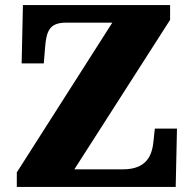

<svg xmlns="http://www.w3.org/2000/svg" viewBox="-20 -734 761 754"><path d="M46 0H670L675 -229H588L583 -182C578 -128 560 -69 462 -69H272L648 -656V-714H70L65 -485H152L157 -547C162 -610 173 -645 239 -645H421L46 -57Z"/></svg>

Font: Noto Serif Gurmukhi Black
Style: Regular
Weight: 900
Designer: Vaibhav Singh and the Monotype Design Team
Foundry: Monotype Imaging Inc.
Version: Version 2.004